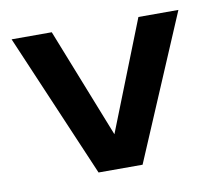

<svg xmlns="http://www.w3.org/2000/svg" viewBox="-55 -475 622 539"><g transform="rotate(-10 256.0 -205.0)"><path d="M9.5 -410.5H124L247.5 -98L371 -410.5H485L310.5 0H185Z"/></g></svg>

Font: League Spartan Medium
Style: Regular
Weight: 500
Foundry: The League of Moveable Type
Version: Version 2.002